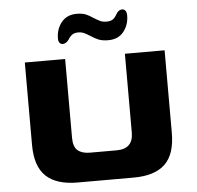

<svg xmlns="http://www.w3.org/2000/svg" viewBox="-55 -859 947 925"><g transform="rotate(-5 418.0 -396.0)"><path d="M80 -189V-588H275V-207Q275 -163 296 -145.5Q317 -128 355 -128H484Q564 -128 564 -207V-588H756V-189Q756 -85 706 -37.5Q656 10 554 10H283Q181 10 130.5 -38Q80 -86 80 -189ZM404 -689Q387 -700 375.5 -705Q364 -710 349 -710Q331 -710 320 -702.5Q309 -695 300 -680Q294 -671 286 -666Q278 -661 270 -661Q261 -661 255 -668Q249 -675 249 -689Q249 -735 275.5 -767.5Q302 -800 349 -800Q376 -800 393 -793Q410 -786 430 -772Q448 -761 460 -755.5Q472 -750 490 -750Q509 -750 520 -757.5Q531 -765 539 -780Q551 -802 569 -802Q579 -802 585 -794Q591 -786 591 -771Q591 -726 565 -693Q539 -660 490 -660Q462 -660 443.5 -667.5Q425 -675 404 -689Z"/></g></svg>

Font: Gold Bold
Style: Regular
Weight: 400
Designer: jaiki
Version: Version 1.000